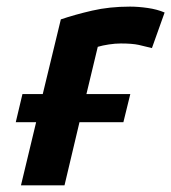

<svg xmlns="http://www.w3.org/2000/svg" viewBox="-20 -555 513 575"><path d="M42.8 0 88.2 -189H27.2L47.2 -273.2H108L162.2 -497Q204.2 -511.2 256 -523.2Q307.8 -535.2 369.5 -535.2Q394 -535.2 422.5 -531.1Q451 -527 473 -517.5L435 -411Q415.2 -416.2 395.6 -420.5Q376 -424.8 341.8 -424.8Q325 -424.8 306 -421.9Q287 -419 272.8 -414.8L238.8 -273.2H370.2L349.5 -189H218L173.2 0Z"/></svg>

Font: Ubuntu Sans
Style: Italic
Weight: 400
Italic angle: -13.5°
Designer: Dalton Maag Ltd
Foundry: Dalton Maag Ltd
Version: Version 1.006